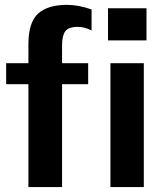

<svg xmlns="http://www.w3.org/2000/svg" viewBox="-20 -755 671 775"><path d="M571.3 -591.8H416V-721.7H571.3ZM560.5 0H425.8V-500H560.5ZM349.6 -631.8Q322.3 -646.5 293.9 -646.5Q255.9 -646.5 243.2 -628.4Q230.5 -610.4 230.5 -572.3V-500H335.9V-415H230.5V0H94.7V-415H4.9V-500H94.7V-575.2Q94.7 -665 133.8 -700.2Q172.9 -735.4 250 -735.4Q296.9 -735.4 349.6 -716.8Z"/></svg>

Font: FreeUniversal
Style: Bold
Weight: 700
Version: Version 1.001